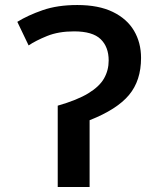

<svg xmlns="http://www.w3.org/2000/svg" viewBox="-20 -745 640 765"><path d="M210 -324Q287 -346 331.5 -373Q376 -400 394.5 -432.5Q413 -465 413 -504Q413 -558 381 -589Q349 -620 275 -620Q213 -620 167.5 -601.5Q122 -583 94 -564L49 -658Q91 -684 150 -704.5Q209 -725 288 -725Q373 -725 429.5 -697.5Q486 -670 514 -622.5Q542 -575 542 -514Q542 -424 494 -366.5Q446 -309 337 -266V0H210Z"/></svg>

Font: Noto Sans Mono SemiBold
Style: Regular
Weight: 600
Designer: Monotype Design Team
Foundry: Monotype Imaging Inc.
Version: Version 2.014; ttfautohint (v1.8.4.7-5d5b)